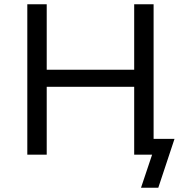

<svg xmlns="http://www.w3.org/2000/svg" viewBox="-20 -725 865 900"><path d="M641 155 693 0H609V-74H798L722 155ZM108 0V-705H199V-398H609V-705H700V0H609V-318H199V0Z"/></svg>

Font: Nunito Sans 7pt
Style: Regular
Weight: 400
Designer: Vernon Adams
Foundry: Vernon Adams
Version: Version 3.101;gftools[0.9.27]